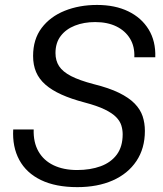

<svg xmlns="http://www.w3.org/2000/svg" viewBox="-20 -759 671 789"><path d="M297.7 10Q208.7 10 148.4 -19.1Q88.1 -48.3 59.2 -101.9Q30.3 -155.4 34.3 -227.1H118.4Q116.7 -174.4 138 -136.9Q159.3 -99.4 200.1 -79.9Q241 -60.3 297 -60.3Q351.1 -60.3 393.6 -75.8Q436 -91.3 460.1 -123.9Q484.1 -156.4 484.1 -207.3Q484.1 -225.7 478.6 -243.6Q473 -261.6 457.1 -277.9Q441.3 -294.1 410.3 -309.2Q379.3 -324.3 328.4 -337.7Q272.7 -352.3 232.7 -370.4Q192.7 -388.4 166.6 -411.3Q140.6 -434.1 128.3 -463Q116 -491.9 116 -529Q116 -597.6 151.1 -644.1Q186.3 -690.7 245.9 -714.7Q305.6 -738.7 378.9 -738.7Q452.9 -738.7 507.1 -712.4Q561.4 -686.1 590.9 -637.9Q620.4 -589.6 618.1 -523.6H532Q534 -568 514.4 -600.2Q494.9 -632.4 458.3 -650.4Q421.7 -668.3 371.1 -668.3Q325 -668.3 288 -653.8Q251 -639.3 229.5 -611.1Q208 -583 208 -540.9Q208 -509.9 222.8 -487.1Q237.6 -464.3 272 -446.4Q306.4 -428.6 364.6 -413.4Q427.9 -397.7 469 -377.6Q510.1 -357.4 533.4 -333.4Q556.7 -309.4 566.1 -281.4Q575.4 -253.4 575.4 -221Q575.4 -149.1 540.5 -97.1Q505.6 -45 443.2 -17.5Q380.9 10 297.7 10Z"/></svg>

Font: Mona Sans
Style: Italic
Weight: 200
Italic angle: -11.6951°
Designer: Deni Anggara
Foundry: GitHub
Version: Version 2.000